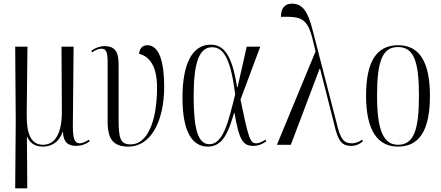

<svg xmlns="http://www.w3.org/2000/svg" viewBox="-20 -791 2409 1049"><path d="M63 238H129L127 -45H128C140 -16 165 10 213 10C267 10 304 -19 322 -70H324C326 -18 348 6 396 6C423 6 447 -2 470 -19L466 -28C441 -12 426 -8 415 -8C390 -8 378 -30 378 -99L382 -536H316L318 -186C319 -69 285 0 215 0C150 0 125 -58 126 -164L130 -536H63L66 -131Z M682 10C802 10 877 -125 877 -318C877 -447 852 -544 785 -544C762 -544 742 -529 740 -497C794 -484 838 -433 838 -314C838 -123 783 -2 694 -2C637 -2 628 -35 628 -140V-435C628 -496 617 -539 551 -539C525 -539 502 -530 479 -514L483 -505C503 -519 519 -525 535 -525C562 -525 568 -501 568 -451V-127C568 -29 600 10 682 10Z M1116 10C1199 10 1229 -73 1259 -174H1261C1287 -23 1308 6 1364 6C1395 6 1417 -6 1435 -19L1430 -28C1418 -19 1396 -8 1380 -8C1346 -8 1337 -38 1294 -247L1402 -536H1328L1278 -315H1275C1248 -492 1202 -547 1131 -547C1032 -547 977 -446 977 -257C977 -62 1035 10 1116 10ZM1124 -3C1061 -3 1038 -88 1038 -266C1038 -451 1069 -533 1139 -533C1204 -533 1241 -464 1265 -276C1229 -131 1201 -3 1124 -3Z M1493 0H1569L1726 -415H1729L1806 -112C1828 -15 1850 6 1900 6C1925 6 1947 -5 1963 -19L1958 -28C1946 -18 1923 -8 1904 -8C1857 -8 1840 -31 1819 -119L1690 -619C1661 -736 1630 -771 1575 -771C1530 -771 1514 -737 1515 -699C1623 -701 1661 -697 1691 -564L1704 -510Z M2154 10C2269 10 2329 -75 2329 -268C2329 -451 2272 -544 2156 -544C2036 -544 1980 -453 1980 -268C1980 -78 2044 10 2154 10ZM2155 0C2075 0 2040 -79 2040 -268C2040 -458 2070 -534 2154 -534C2240 -534 2269 -458 2269 -268C2269 -80 2240 0 2155 0Z"/></svg>

Font: Noto Serif Display ExtraCondensed Light
Style: Regular
Weight: 300
Width: 2
Designer: Monotype Design Team
Foundry: Monotype Imaging Inc.
Version: Version 2.009